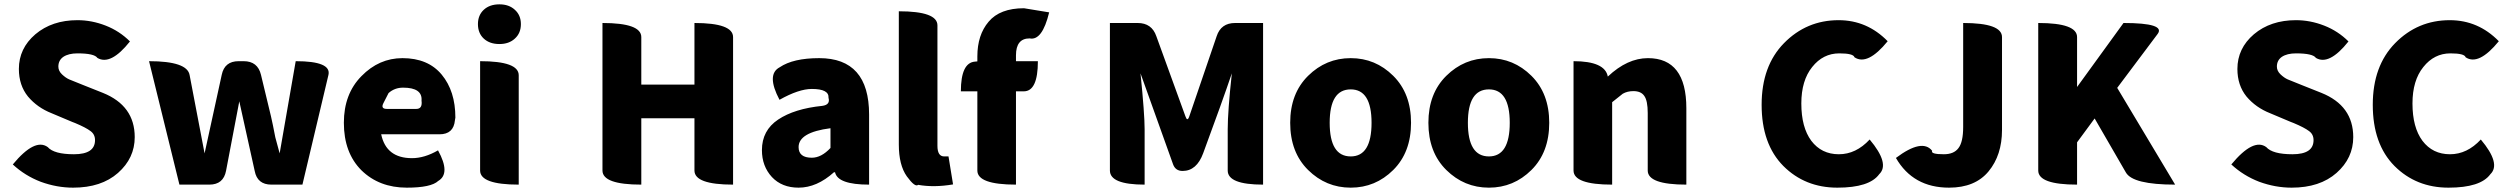

<svg xmlns="http://www.w3.org/2000/svg" viewBox="-20 -851 11572 885"><path d="M317 14Q242 14 168 -13Q95 -41 39 -93Q141 -216 200 -173Q229 -140 321 -140Q418 -140 418 -205Q418 -232 397 -247Q376 -263 326 -284Q317 -287 313 -289L218 -329Q152 -355 109 -406Q67 -458 67 -533Q67 -628 143 -693Q220 -758 337 -758Q403 -758 467 -733Q531 -708 579 -660Q490 -548 429 -584Q415 -605 337 -605Q296 -605 272 -589Q249 -573 249 -544Q249 -524 266 -508Q283 -492 299 -485Q316 -478 361 -460L454 -423Q601 -364 601 -219Q601 -122 524 -54Q447 14 317 14Z M807 0 667 -569Q843 -569 854 -505L923 -144L1002 -506Q1015 -569 1080 -569H1103Q1168 -569 1183 -506L1229 -315Q1237 -281 1249 -218L1269 -144L1343 -569Q1508 -569 1494 -506L1374 0H1231Q1166 0 1154 -63L1083 -384L1022 -64Q1010 0 945 0Z M1855 14Q1728 14 1646 -66Q1565 -147 1565 -285Q1565 -418 1646 -500Q1727 -583 1835 -583Q1953 -583 2016 -507Q2079 -431 2079 -309L2077 -297Q2071 -232 2006 -232H1737Q1760 -122 1879 -122Q1937 -122 1999 -158Q2058 -51 2000 -17Q1967 14 1855 14ZM1747 -375Q1734 -349 1763 -349H1899Q1928 -349 1923 -387Q1928 -447 1838 -447Q1799 -447 1771 -422Z M2371 0Q2193 0 2193 -65V-569Q2371 -569 2371 -504V0ZM2282 -648Q2237 -648 2210 -673Q2183 -698 2183 -740Q2183 -781 2210 -806Q2237 -831 2282 -831Q2326 -831 2353 -806Q2381 -781 2381 -740Q2381 -698 2353 -673Q2326 -648 2282 -648Z M2936 0Q2757 0 2757 -65V-745Q2936 -745 2936 -680V-461H3181V-745Q3359 -745 3359 -680V0Q3181 0 3181 -65V-306H2936V0Z M3661 14Q3584 14 3538 -35Q3492 -85 3492 -159Q3492 -250 3567 -300Q3642 -350 3770 -363Q3808 -368 3799 -400Q3802 -441 3722 -441Q3662 -441 3573 -391Q3511 -508 3574 -541Q3636 -583 3756 -583Q3986 -583 3986 -323V0Q3841 0 3829 -57H3824Q3745 14 3661 14ZM3722 -124Q3766 -124 3808 -169V-260Q3661 -241 3661 -173Q3661 -124 3722 -124Z M4373 -1Q4285 14 4212 1Q4198 14 4160 -38Q4123 -90 4123 -185V-799Q4301 -799 4301 -734V-179Q4301 -130 4332 -130H4352L4373 -1Z M4663 0Q4485 0 4485 -65V-430H4409Q4409 -562 4474 -567L4485 -568V-591Q4485 -690 4537 -751Q4589 -813 4700 -813L4816 -794Q4784 -662 4726 -674Q4663 -674 4663 -596V-569H4764Q4764 -430 4699 -430H4663V0Z M5256 0Q5096 0 5096 -65V-745H5224Q5289 -745 5310 -684L5444 -315Q5453 -288 5462 -315L5588 -684Q5608 -745 5673 -745H5802V0Q5639 0 5639 -65V-255Q5639 -338 5658 -513Q5613 -380 5526 -145Q5496 -63 5431 -63Q5398 -63 5387 -94L5237 -513Q5256 -326 5256 -255V0Z M5927 -285Q5927 -420 6009.5 -501.5Q6092 -583 6206 -583Q6320 -583 6402 -501.5Q6484 -420 6484 -285Q6484 -149 6402 -67.5Q6320 14 6206 14Q6092 14 6009.5 -67.5Q5927 -149 5927 -285ZM6206 -130Q6302 -130 6302 -285Q6302 -439 6206 -439Q6109 -439 6109 -285Q6109 -130 6206 -130Z M6564 -285Q6564 -420 6646.5 -501.5Q6729 -583 6843 -583Q6957 -583 7039 -501.5Q7121 -420 7121 -285Q7121 -149 7039 -67.5Q6957 14 6843 14Q6729 14 6646.5 -67.5Q6564 -149 6564 -285ZM6843 -130Q6939 -130 6939 -285Q6939 -439 6843 -439Q6746 -439 6746 -285Q6746 -130 6843 -130Z M7411 0Q7233 0 7233 -65V-569Q7378 -569 7391 -498Q7481 -583 7576 -583Q7753 -583 7753 -352V0Q7575 0 7575 -65V-330Q7575 -387 7559 -409Q7544 -431 7509 -431Q7481 -431 7460 -419L7411 -380V0Z M8449 14Q8300 14 8200 -86Q8100 -187 8100 -368Q8100 -547 8203 -652Q8307 -758 8455 -758Q8586 -758 8681 -661Q8588 -547 8528 -587Q8523 -605 8458 -605Q8383 -605 8333 -542Q8283 -480 8283 -374Q8283 -264 8329 -202Q8376 -140 8456 -140Q8535 -140 8598 -208Q8692 -96 8642 -48Q8597 14 8449 14Z M8964 14Q8798 14 8719 -123Q8840 -214 8886 -156Q8878 -140 8940 -140Q8986 -140 9007 -168Q9029 -196 9029 -266V-745Q9208 -745 9208 -680V-252Q9208 -136 9146 -61Q9084 14 8964 14Z M9554 0Q9375 0 9375 -65V-745Q9554 -745 9554 -680V-450L9768 -745Q9964 -745 9925 -694L9739 -446L10006 0Q9811 0 9779 -56L9635 -305L9554 -195V0Z M10543 14Q10468 14 10394 -13Q10321 -41 10265 -93Q10367 -216 10426 -173Q10455 -140 10547 -140Q10644 -140 10644 -205Q10644 -232 10623 -247Q10602 -263 10552 -284Q10543 -287 10539 -289L10444 -329Q10378 -355 10335 -406Q10293 -458 10293 -533Q10293 -628 10369 -693Q10446 -758 10563 -758Q10629 -758 10693 -733Q10757 -708 10805 -660Q10716 -548 10655 -584Q10641 -605 10563 -605Q10522 -605 10498 -589Q10475 -573 10475 -544Q10475 -524 10492 -508Q10509 -492 10525 -485Q10542 -478 10587 -460L10680 -423Q10827 -364 10827 -219Q10827 -122 10750 -54Q10673 14 10543 14Z M11266 14Q11117 14 11017 -86Q10917 -187 10917 -368Q10917 -547 11020 -652Q11124 -758 11272 -758Q11403 -758 11498 -661Q11405 -547 11345 -587Q11340 -605 11275 -605Q11200 -605 11150 -542Q11100 -480 11100 -374Q11100 -264 11146 -202Q11193 -140 11273 -140Q11352 -140 11415 -208Q11509 -96 11459 -48Q11414 14 11266 14Z"/></svg>

Font: Swei Half Moon CJK SC
Style: Black
Weight: 900
Version: Version 2.071